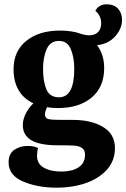

<svg xmlns="http://www.w3.org/2000/svg" viewBox="-20 -672 587 892"><path d="M514 16Q514 75 476.5 116.5Q439 158 377.5 179Q316 200 245 200Q155 200 87.5 171.5Q20 143 20 82Q20 43 46 24.5Q72 6 109 6Q140 6 157 16Q152 32 152 52Q152 89 183.5 107Q215 125 265 125Q315 125 345 105.5Q375 86 375 46Q375 25 361 15.5Q347 6 324 4.5Q301 3 248 3Q165 3 125.5 -20.5Q86 -44 86 -91Q86 -117 99.5 -144Q113 -171 135 -192Q90 -213 66.5 -253Q43 -293 43 -350Q43 -435 102.5 -482.5Q162 -530 259 -530Q317 -530 358 -514Q378 -508 394 -508Q420 -508 435 -522.5Q450 -537 450 -565Q450 -581 443 -596.5Q436 -612 423 -621Q429 -635 442.5 -643.5Q456 -652 475 -652Q510 -652 528.5 -631.5Q547 -611 547 -580Q547 -539 515.5 -503.5Q484 -468 431 -462Q464 -418 464 -356Q464 -268 406 -219Q348 -170 249 -170Q219 -170 199 -174Q189 -156 189 -140Q189 -123 204 -119Q219 -115 259 -115H318Q404 -115 459 -82Q514 -49 514 16ZM180 -352Q180 -294 195.5 -257Q211 -220 254 -220Q325 -220 325 -352Q325 -405 309 -443.5Q293 -482 254 -482Q214 -482 197 -444Q180 -406 180 -352Z"/></svg>

Font: Sansita
Style: Bold
Weight: 700
Designer: Pablo Cosgaya
Foundry: Omnibus-Type
Version: Version 1.006